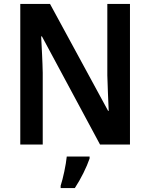

<svg xmlns="http://www.w3.org/2000/svg" viewBox="-20 -734 763 975"><path d="M640 0V-714H525V-351C526 -295 530 -228 532 -171H529L234 -714H83V0H197V-364C196 -423 192 -487 189 -549H193L488 0ZM435 71V61H319C315 103 300 173 288 209V221H360C391 174 420 115 435 71Z"/></svg>

Font: Noto Sans Myanmar SemiCondensed SemiBold
Style: Regular
Weight: 600
Width: 4
Designer: Monotype Design Team
Foundry: Monotype Imaging Inc.
Version: Version 2.107